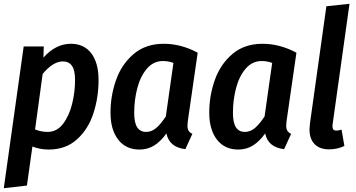

<svg xmlns="http://www.w3.org/2000/svg" viewBox="-22 -774 1878 1013"><path d="M103 -529H209L207 -470Q272 -543 352 -543Q421 -543 459.5 -493Q498 -443 498 -351Q498 -260 471 -176.5Q444 -93 384.5 -39Q325 15 235 15Q189 15 149 -1L120 205L-2 219ZM374 -351Q374 -404 357.5 -427Q341 -450 310 -450Q258 -450 203 -384L163 -91Q196 -78 229 -78Q278 -78 310.5 -120.5Q343 -163 358.5 -226Q374 -289 374 -351Z M1021 -496 969 -136Q967 -116 967 -110Q967 -95 973 -84.5Q979 -74 993 -68L956 13Q871 3 856 -70Q827 -29 792.5 -7Q758 15 714 15Q642 15 601.5 -37.5Q561 -90 561 -180Q561 -268 590 -351Q619 -434 682.5 -488.5Q746 -543 842 -543Q933 -543 1021 -496ZM686 -179Q686 -126 702 -102Q718 -78 749 -78Q778 -78 802.5 -99Q827 -120 853 -160L893 -442Q867 -452 838 -452Q787 -452 752.5 -411Q718 -370 702 -307.5Q686 -245 686 -179Z M1542 -496 1490 -136Q1488 -116 1488 -110Q1488 -95 1494 -84.5Q1500 -74 1514 -68L1477 13Q1392 3 1377 -70Q1348 -29 1313.5 -7Q1279 15 1235 15Q1163 15 1122.5 -37.5Q1082 -90 1082 -180Q1082 -268 1111 -351Q1140 -434 1203.5 -488.5Q1267 -543 1363 -543Q1454 -543 1542 -496ZM1207 -179Q1207 -126 1223 -102Q1239 -78 1270 -78Q1299 -78 1323.5 -99Q1348 -120 1374 -160L1414 -442Q1388 -452 1359 -452Q1308 -452 1273.5 -411Q1239 -370 1223 -307.5Q1207 -245 1207 -179Z M1733 -119 1732 -108Q1732 -96 1737 -90.5Q1742 -85 1753 -85Q1763 -85 1780 -90L1795 -4Q1758 14 1714 14Q1665 14 1638 -13.5Q1611 -41 1611 -91Q1611 -100 1613 -120L1700 -741L1822 -754Z"/></svg>

Font: Fira Sans Condensed Medium
Style: Italic
Weight: 500
Width: 3
Italic angle: -8°
Designer: bBox Type GmbH & Carrois Corporate GbR & Edenspiekermann AG
Foundry: bBox Type GmbH & Carrois Corporate GbR & Edenspiekermann AG
Version: Version 4.301